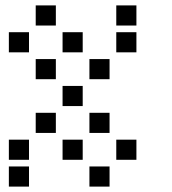

<svg xmlns="http://www.w3.org/2000/svg" viewBox="-20 -708 640 715"><path d="M114 -688Q113 -688 113 -688Q113 -688 113 -687V-614Q113 -613 113 -613Q113 -613 114 -613H187Q188 -613 188 -613Q188 -613 188 -614V-687Q188 -688 188 -688Q188 -688 187 -688ZM414 -688Q413 -688 413 -688Q413 -688 413 -687V-614Q413 -613 413 -613Q413 -613 414 -613H487Q488 -613 488 -613Q488 -613 488 -614V-687Q488 -688 488 -688Q488 -688 487 -688ZM14 -588Q13 -588 13 -588Q13 -588 13 -587V-514Q13 -513 13 -513Q13 -513 14 -513H87Q88 -513 88 -513Q88 -513 88 -514V-587Q88 -588 88 -588Q88 -588 87 -588ZM214 -588Q213 -588 213 -588Q213 -588 213 -587V-514Q213 -513 213 -513Q213 -513 214 -513H287Q288 -513 288 -513Q288 -513 288 -514V-587Q288 -588 288 -588Q288 -588 287 -588ZM414 -588Q413 -588 413 -588Q413 -588 413 -587V-514Q413 -513 413 -513Q413 -513 414 -513H487Q488 -513 488 -513Q488 -513 488 -514V-587Q488 -588 488 -588Q488 -588 487 -588ZM114 -488Q113 -488 113 -488Q113 -488 113 -487V-414Q113 -413 113 -413Q113 -413 114 -413H187Q188 -413 188 -413Q188 -413 188 -414V-487Q188 -488 188 -488Q188 -488 187 -488ZM314 -488Q313 -488 313 -488Q313 -488 313 -487V-414Q313 -413 313 -413Q313 -413 314 -413H387Q388 -413 388 -413Q388 -413 388 -414V-487Q388 -488 388 -488Q388 -488 387 -488ZM214 -388Q213 -388 213 -388Q213 -388 213 -387V-314Q213 -313 213 -313Q213 -313 214 -313H287Q288 -313 288 -313Q288 -313 288 -314V-387Q288 -388 288 -388Q288 -388 287 -388ZM114 -288Q113 -288 113 -288Q113 -288 113 -287V-214Q113 -213 113 -213Q113 -213 114 -213H187Q188 -213 188 -213Q188 -213 188 -214V-287Q188 -288 188 -288Q188 -288 187 -288ZM314 -288Q313 -288 313 -288Q313 -288 313 -287V-214Q313 -213 313 -213Q313 -213 314 -213H387Q388 -213 388 -213Q388 -213 388 -214V-287Q388 -288 388 -288Q388 -288 387 -288ZM14 -188Q13 -188 13 -188Q13 -188 13 -187V-114Q13 -113 13 -113Q13 -113 14 -113H87Q88 -113 88 -113Q88 -113 88 -114V-187Q88 -188 88 -188Q88 -188 87 -188ZM214 -188Q213 -188 213 -188Q213 -188 213 -187V-114Q213 -113 213 -113Q213 -113 214 -113H287Q288 -113 288 -113Q288 -113 288 -114V-187Q288 -188 288 -188Q288 -188 287 -188ZM414 -188Q413 -188 413 -188Q413 -188 413 -187V-114Q413 -113 413 -113Q413 -113 414 -113H487Q488 -113 488 -113Q488 -113 488 -114V-187Q488 -188 488 -188Q488 -188 487 -188ZM14 -88Q13 -88 13 -88Q13 -88 13 -87V-14Q13 -13 13 -13Q13 -13 14 -13H87Q88 -13 88 -13Q88 -13 88 -14V-87Q88 -88 88 -88Q88 -88 87 -88ZM314 -88Q313 -88 313 -88Q313 -88 313 -87V-14Q313 -13 313 -13Q313 -13 314 -13H387Q388 -13 388 -13Q388 -13 388 -14V-87Q388 -88 388 -88Q388 -88 387 -88Z"/></svg>

Font: Doto Black
Style: Bold
Weight: 700
Monospace: yes
Version: Version 1.000